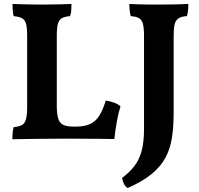

<svg xmlns="http://www.w3.org/2000/svg" viewBox="-20 -699 1005 968"><path d="M361.7 -60.7Q406.2 -60.7 434.3 -73.7Q462.4 -86.8 480.6 -115.8Q498.8 -144.8 513.2 -191.9Q537.6 -188.4 557 -180.8Q576.4 -173.2 587.5 -162.7Q576.5 -128.7 568.8 -84.5Q561 -40.3 556.5 2Q532.3 1 493.5 1Q454.7 1 410.9 0.5Q367.1 0 327.5 0Q300.6 0 259.9 0.3Q219.2 0.5 176 1Q132.7 1.5 96.6 2Q60.4 2.5 42.4 3Q42.4 -15.2 43.9 -31.2Q45.5 -47.1 49 -58.3Q76 -60.3 90.7 -68.5Q105.5 -76.8 111.2 -98.9Q116.9 -120.9 116.9 -163.6V-518.7Q116.9 -558.5 111.4 -578.5Q105.9 -598.6 91.2 -606.9Q76.5 -615.2 48.9 -617.7Q45.4 -629.4 44.2 -647.1Q42.9 -664.9 42.9 -679Q69.2 -678 93 -677.5Q116.8 -677 141.2 -676.5Q165.6 -676 191.6 -676Q214.6 -676 241.4 -676.5Q268.2 -677 294.2 -677.5Q320.3 -678 340.3 -679Q340.3 -662.3 339.3 -646.1Q338.3 -629.9 333.2 -617.7Q306.6 -615.7 291.9 -607.4Q277.2 -599.2 271.7 -578.3Q266.3 -557.5 266.3 -517.3V-166.2Q266.3 -124.5 273.3 -101.6Q280.3 -78.8 298.5 -69.7Q316.6 -60.7 350 -60.7ZM855.5 -130.2Q855.5 -60.7 846.9 -4.9Q838.3 50.9 814.1 96Q789.9 141 744.1 178.6Q698.3 216.1 623.3 249Q610.6 239.8 604.3 226.5Q597.9 213.2 595.9 197.9Q633.4 169.6 657.6 138.2Q681.7 106.9 693.9 62.5Q706.1 18 706.1 -48.6V-517.1Q706.1 -557.9 700.6 -578.5Q695.2 -599.2 680.9 -607.4Q666.7 -615.7 639.2 -617.7Q635.7 -629.4 633.9 -646.4Q632.1 -663.4 632.1 -679Q650.2 -678 675.5 -677.2Q700.7 -676.5 728.5 -676.2Q756.2 -676 780.8 -676Q818 -676 860.5 -676.7Q903.1 -677.5 929.5 -679Q929.5 -660.8 927.9 -645.6Q926.4 -630.4 922.4 -617.7Q894.8 -616.2 880.1 -606.6Q865.3 -597.1 860.4 -576.2Q855.5 -555.3 855.5 -517.1Z"/></svg>

Font: Vollkorn
Style: Regular
Weight: 400
Designer: Friedrich Althausen
Foundry: Friedrich Althausen
Version: Version 5.001